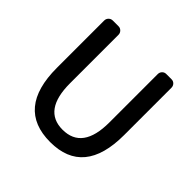

<svg xmlns="http://www.w3.org/2000/svg" viewBox="-186 -913 1104 1104"><g transform="rotate(45 366.0 -361.5)"><path d="M367.2 12.7Q92.8 12.7 92.8 -316.4V-701.2Q92.8 -715.8 103 -726.1Q113.3 -736.3 127.9 -736.3H174.8Q188.5 -736.3 198.7 -726.1Q209 -715.8 209 -701.2V-307.6Q209 -87.9 367.2 -87.9Q528.3 -87.9 528.3 -307.6V-701.2Q528.3 -715.8 538.1 -726.1Q547.9 -736.3 562.5 -736.3H605.5Q620.1 -736.3 629.9 -726.1Q639.6 -715.8 639.6 -701.2V-316.4Q639.6 12.7 367.2 12.7Z"/></g></svg>

Font: Gen Jyuu GothicL Medium
Style: Regular
Weight: 500
Designer: [Source Han Sans]
Ryoko NISHIZUKA  (kana & ideographs); Paul D. Hunt (Latin, Greek & Cyrillic); Wenlong ZHANG  (bopomofo
Version: Version 1.002.20150607